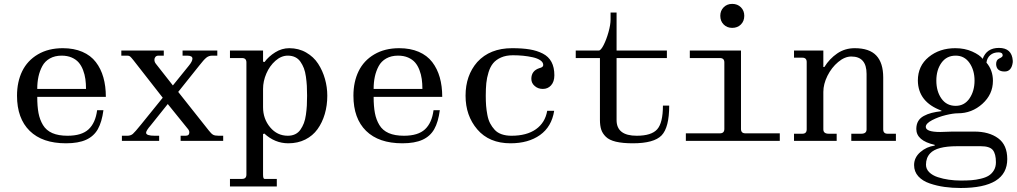

<svg xmlns="http://www.w3.org/2000/svg" viewBox="-20 -711 5133 969"><path d="M168 -262.2H414.1Q414.1 -289.1 410.9 -312Q407.7 -335 399.2 -357.4Q390.6 -379.9 377.2 -395.5Q363.8 -411.1 341.8 -420.7Q319.8 -430.2 291 -430.2Q256.8 -430.2 231.7 -416Q206.5 -401.9 193.4 -377.2Q180.2 -352.5 174.1 -324.2Q168 -295.9 168 -262.2ZM65.9 -228Q65.9 -297.9 92 -351.6Q118.2 -405.3 171.1 -436.5Q224.1 -467.8 296.9 -467.8Q353 -467.8 395.5 -449.5Q438 -431.2 463.6 -397.7Q489.3 -364.3 501.7 -320.3Q514.2 -276.4 514.2 -222.2H168Q168 -174.3 174.3 -140.6Q180.7 -106.9 197 -79.8Q213.4 -52.7 244.1 -39.3Q274.9 -25.9 320.8 -25.9Q392.1 -25.9 427 -58.3Q461.9 -90.8 470.2 -154.8H502Q494.1 -95.2 473.9 -59.3Q453.6 -23.4 414.6 -5.6Q375.5 12.2 313 12.2Q193.8 12.2 129.9 -50.5Q65.9 -113.3 65.9 -228Z M595.2 0V-25.9H622.1Q639.6 -25.9 650.4 -35.2Q661.1 -44.4 691.4 -82L801.3 -217.8L653.3 -407.2Q641.6 -421.9 636.5 -426Q631.3 -430.2 622.6 -430.2H592.3V-456.1H806.6V-430.2H780.3Q770 -430.2 764.6 -424.1Q759.3 -418 759.3 -409.2Q759.3 -398.4 766.6 -389.2L852.5 -279.8L932.6 -378.9Q951.2 -401.4 951.2 -415Q951.2 -430.2 924.3 -430.2H901.4V-456.1H1076.7V-430.2H1051.3Q1033.7 -430.2 1021 -419.7Q1008.3 -409.2 986.3 -380.9L879.4 -247.1L1034.2 -51.8Q1046.4 -36.1 1055.4 -31Q1064.5 -25.9 1083.5 -25.9H1106.4V0H891.6V-25.9H916.5Q935.5 -25.9 935.5 -43Q935.5 -53.2 925.3 -64L826.7 -186L741.2 -79.1Q717.3 -51.8 717.3 -41Q717.3 -25.9 761.2 -25.9H783.2V0Z M1432.6 -25.9Q1453.6 -25.9 1469.7 -33.7Q1485.8 -41.5 1496.3 -56.6Q1506.8 -71.8 1513.7 -89.6Q1520.5 -107.4 1523.9 -131.8Q1527.3 -156.2 1528.6 -178.2Q1529.8 -200.2 1529.8 -228Q1529.8 -255.9 1528.6 -277.8Q1527.3 -299.8 1523.9 -324.2Q1520.5 -348.6 1513.7 -366.5Q1506.8 -384.3 1496.3 -399.4Q1485.8 -414.6 1469.7 -422.4Q1453.6 -430.2 1432.6 -430.2Q1399.4 -430.2 1370.1 -404.3Q1340.8 -378.4 1324.2 -339.8Q1307.6 -301.3 1307.6 -262.2V-169.9Q1307.6 -111.3 1343.3 -68.6Q1378.9 -25.9 1432.6 -25.9ZM1140.6 230V191.9H1201.7Q1223.6 191.9 1223.6 169.9V-396Q1223.6 -418 1201.7 -418H1140.6V-456.1H1307.6V-399.9L1314.9 -397.9Q1335.9 -426.3 1369.1 -447Q1402.3 -467.8 1439.9 -467.8Q1487.3 -467.8 1525.1 -446Q1563 -424.3 1585.7 -389.2Q1608.4 -354 1620.1 -312.5Q1631.8 -271 1631.8 -228Q1631.8 -178.7 1619.1 -135.5Q1606.4 -92.3 1582.5 -59.1Q1558.6 -25.9 1520.8 -6.8Q1482.9 12.2 1435.1 12.2Q1367.2 12.2 1314 -37.1L1307.6 -34.2V169.9Q1307.6 191.9 1314.9 191.9H1377V230Z M1865.7 -262.2H2111.8Q2111.8 -289.1 2108.6 -312Q2105.5 -335 2096.9 -357.4Q2088.4 -379.9 2075 -395.5Q2061.5 -411.1 2039.6 -420.7Q2017.6 -430.2 1988.8 -430.2Q1954.6 -430.2 1929.4 -416Q1904.3 -401.9 1891.1 -377.2Q1877.9 -352.5 1871.8 -324.2Q1865.7 -295.9 1865.7 -262.2ZM1763.7 -228Q1763.7 -297.9 1789.8 -351.6Q1815.9 -405.3 1868.9 -436.5Q1921.9 -467.8 1994.6 -467.8Q2050.8 -467.8 2093.3 -449.5Q2135.7 -431.2 2161.4 -397.7Q2187 -364.3 2199.5 -320.3Q2211.9 -276.4 2211.9 -222.2H1865.7Q1865.7 -174.3 1872.1 -140.6Q1878.4 -106.9 1894.8 -79.8Q1911.1 -52.7 1941.9 -39.3Q1972.7 -25.9 2018.6 -25.9Q2089.8 -25.9 2124.8 -58.3Q2159.7 -90.8 2168 -154.8H2199.7Q2191.9 -95.2 2171.6 -59.3Q2151.4 -23.4 2112.3 -5.6Q2073.2 12.2 2010.7 12.2Q1891.6 12.2 1827.6 -50.5Q1763.7 -113.3 1763.7 -228Z M2556.6 12.2Q2448.7 12.2 2388.7 -58.1Q2329.6 -127.4 2329.6 -228Q2329.6 -330.1 2388.7 -397.9Q2452.6 -467.8 2564.5 -467.8Q2616.2 -467.8 2653.1 -461.7Q2689.9 -455.6 2719.2 -440.7Q2748.5 -425.8 2763.2 -398.4Q2777.8 -371.1 2777.8 -331.1Q2777.8 -298.3 2760.7 -279.8Q2744.6 -262.2 2719.7 -262.2Q2695.3 -262.2 2678.7 -276.9Q2661.6 -291.5 2661.6 -313Q2661.6 -354 2702.6 -367.2Q2721.7 -371.6 2721.7 -382.8Q2721.7 -396.5 2707.3 -406.5Q2692.9 -416.5 2668.9 -421.9Q2645 -427.2 2620.1 -429.7Q2595.2 -432.1 2568.8 -432.1Q2534.2 -432.1 2508.8 -420.9Q2483.4 -409.7 2468.8 -391.8Q2454.1 -374 2445.6 -346.2Q2437 -318.4 2434.3 -291.3Q2431.6 -264.2 2431.6 -228Q2431.6 -199.7 2433.3 -177.5Q2435.1 -155.3 2439.7 -130.9Q2444.3 -106.4 2453.6 -88.6Q2462.9 -70.8 2476.6 -55.9Q2490.2 -41 2512 -33.4Q2533.7 -25.9 2561.5 -25.9Q2638.2 -25.9 2684.8 -58.8Q2731.4 -91.8 2741.7 -151.9H2776.9Q2764.2 -71.3 2705.3 -29.5Q2646.5 12.2 2556.6 12.2Z M3173.8 12.2Q3122.6 12.2 3088.6 4.2Q3054.7 -3.9 3037.6 -20.8Q3020.5 -37.6 3014.2 -57.4Q3007.8 -77.1 3007.8 -106V-418H2885.7V-456.1H3002.4Q3012.2 -456.1 3026.4 -483.6Q3040.5 -511.2 3051 -548.8Q3061.5 -586.4 3061.5 -611.8V-647.9H3091.8V-456.1H3345.7V-418H3091.8V-105Q3091.8 -25.9 3193.4 -25.9Q3267.6 -25.9 3296.6 -58.3Q3325.7 -90.8 3325.7 -178.2H3357.4Q3357.4 -67.9 3319.1 -27.8Q3280.8 12.2 3173.8 12.2Z M3675.3 -570.3Q3649.4 -570.3 3632.3 -587.4Q3615.2 -604.5 3615.2 -631.3Q3615.2 -657.2 3632.3 -674.3Q3649.4 -691.4 3675.3 -691.4Q3702.1 -691.4 3719.2 -674.3Q3736.3 -657.2 3736.3 -631.3Q3736.3 -604.5 3719.2 -587.4Q3702.1 -570.3 3675.3 -570.3ZM3441.4 0V-38.1H3613.3Q3635.7 -38.1 3635.7 -60.1V-396Q3635.7 -418 3613.3 -418H3461.4V-456.1H3719.7V-60.1Q3719.7 -38.1 3741.7 -38.1H3915.5V0Z M4293.5 -467.8Q4367.7 -467.8 4402.6 -430.7Q4437.5 -393.6 4437.5 -319.8V-58.1Q4437.5 -36.1 4459.5 -36.1H4501.5V0H4276.4V-36.1H4326.7Q4353.5 -36.1 4353.5 -58.1V-337.9Q4353.5 -425.8 4276.4 -425.8Q4243.2 -425.8 4210 -397.9Q4176.8 -370.1 4156 -328.4Q4135.3 -286.6 4135.3 -247.1V-58.1Q4135.3 -36.1 4162.6 -36.1H4202.6V0H3987.3V-36.1H4029.3Q4051.3 -36.1 4051.3 -58.1V-397.9Q4051.3 -419.9 4029.3 -419.9H3987.3V-456.1H4135.3V-373H4140.6Q4166.5 -414.6 4205.3 -441.2Q4244.1 -467.8 4293.5 -467.8Z M5006.3 107.9Q5006.3 65.4 4990.5 46.1Q4974.6 26.9 4930.2 26.9H4810.5Q4707.5 26.9 4674.3 63Q4653.3 85.4 4653.3 120.1Q4653.3 142.1 4669.7 158.2Q4686 174.3 4712.9 183.1Q4739.7 191.9 4769 196Q4798.3 200.2 4829.1 200.2Q4859.4 200.2 4882.3 198.5Q4905.3 196.8 4929.9 190.9Q4954.6 185.1 4970.2 175.3Q4985.8 165.5 4996.1 148.4Q5006.3 131.3 5006.3 107.9ZM4803.2 -176.8Q4847.2 -176.8 4872.8 -214.1Q4898.4 -251.5 4898.4 -304.2Q4898.4 -356.9 4872.8 -393.6Q4847.2 -430.2 4803.2 -430.2Q4757.3 -430.2 4731.4 -394Q4705.6 -357.9 4705.6 -304.2Q4705.6 -250 4731.4 -213.4Q4757.3 -176.8 4803.2 -176.8ZM4814.5 -139.2Q4790.5 -139.2 4753.2 -130.1Q4715.8 -121.1 4684.1 -104.5Q4652.3 -87.9 4652.3 -70.8Q4652.3 -44.9 4725.6 -44.9L4786.1 -46.9H4897.5Q4971.7 -46.9 5017.6 -13.2Q5063.5 20.5 5063.5 91.8Q5063.5 237.8 4828.1 237.8Q4785.2 237.8 4746.8 232.4Q4708.5 227.1 4672.4 214.8Q4636.2 202.6 4614.7 179Q4593.3 155.3 4593.3 122.1Q4593.3 84 4624.8 56.6Q4656.2 29.3 4697.3 23.9V20Q4604.5 -1 4604.5 -60.1Q4604.5 -83 4614 -99.4Q4623.5 -115.7 4642.1 -125.7Q4660.6 -135.7 4681.6 -141.1Q4702.6 -146.5 4731.4 -149.9V-152.8Q4613.8 -195.8 4612.3 -304.2Q4612.3 -378.4 4667 -423.1Q4721.7 -467.8 4801.3 -467.8Q4848.6 -467.8 4886.5 -450.9Q4924.3 -434.1 4939.5 -414.1Q4959.5 -469.2 5021.5 -469.2Q5086.9 -469.2 5091.3 -404.8V-397Q5085.4 -350.1 5050.3 -350.1Q5008.8 -350.1 5007.3 -387.2Q5007.3 -409.2 5023.4 -416Q5040.5 -423.3 5040.5 -431.2Q5040.5 -446.8 5019.5 -446.8Q4993.7 -446.8 4977.5 -432.6Q4961.4 -418.5 4958.5 -395Q4991.2 -356.4 4991.2 -303.2Q4991.2 -234.9 4938 -187Q4884.8 -139.2 4814.5 -139.2Z"/></svg>

Font: New Heterodox Mono
Style: Book
Weight: 400
Designer: Hao Chi Kiang <hello@hckiang.com>, Alexey Kryukov <alexios@thessalonica.org.ru>
Version: Version 0.0.3